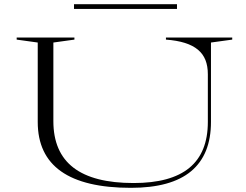

<svg xmlns="http://www.w3.org/2000/svg" viewBox="-20 -888 1180 921"><path d="M608 13Q385 13 273 -66Q161 -145 161 -303V-684L60 -698V-708H337V-698L236 -684V-307Q236 -158 332 -84Q428 -10 621 -10Q800 -10 888.5 -83Q977 -156 977 -303V-532Q977 -571 965.5 -600Q954 -629 929.5 -649.5Q905 -670 867 -682Q829 -694 776 -698V-708H1094V-698L992 -684V-303Q992 -146 896.5 -66.5Q801 13 608 13ZM335 -845V-868H829V-845Z"/></svg>

Font: Kalnia Expanded ExtraLight
Style: Regular
Weight: 250
Width: 7
Designer: Frida Medrano
Foundry: Frida Medrano
Version: Version 1.105